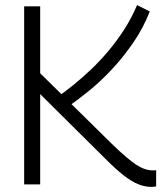

<svg xmlns="http://www.w3.org/2000/svg" viewBox="-20 -725 645 755"><path d="M576 10Q549 10 522.5 -1Q496 -12 465.5 -36Q435 -60 395 -100L138 -355V0H75V-700H138V-437L418 -161Q451 -129 475 -108.5Q499 -88 517 -76.5Q535 -65 550.5 -60Q566 -55 581 -55Q584 -55 587 -55Q590 -55 594 -56V8Q589 9 584 9.5Q579 10 576 10ZM245 -304 205 -343Q234 -363 267.5 -390Q301 -417 336 -450Q371 -483 404.5 -522.5Q438 -562 467.5 -607.5Q497 -653 519 -705L569 -680Q543 -614 504.5 -558Q466 -502 422 -454.5Q378 -407 332 -369.5Q286 -332 245 -304Z"/></svg>

Font: Georama ExtraCondensed Thin Light
Style: Regular
Weight: 300
Version: Version 1.001